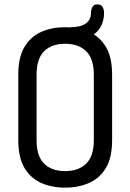

<svg xmlns="http://www.w3.org/2000/svg" viewBox="-20 -856 599 882"><path d="M279 6Q218 6 169.5 -15.5Q121 -37 92.5 -84.5Q64 -132 64 -212V-513Q64 -593 92.5 -640.5Q121 -688 169.5 -709.5Q218 -731 279 -731Q340 -731 389 -709.5Q438 -688 466.5 -640.5Q495 -593 495 -513V-212Q495 -132 466.5 -84.5Q438 -37 389 -15.5Q340 6 279 6ZM279 -70Q341 -70 376 -104.5Q411 -139 411 -212V-513Q411 -586 376 -620.5Q341 -655 279 -655Q217 -655 182.5 -620.5Q148 -586 148 -513V-212Q148 -139 182.5 -104.5Q217 -70 279 -70ZM304 -672V-731Q350 -731 374 -748Q398 -765 398 -797Q398 -812 404.5 -824Q411 -836 427 -836Q446 -836 452 -823Q458 -810 458 -797Q458 -762 443 -733.5Q428 -705 394.5 -688.5Q361 -672 304 -672Z"/></svg>

Font: Dosis ExtraLight Medium
Style: Regular
Weight: 500
Version: Version 3.001; ttfautohint (v1.8.2)